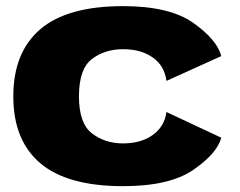

<svg xmlns="http://www.w3.org/2000/svg" viewBox="-20 -616 804 642"><path d="M391.5 6.5Q205.5 6.5 115 -70Q24.5 -146.5 24.5 -293.5Q24.5 -441.5 115 -518.5Q205.5 -595.5 391.5 -595.5Q547 -595.5 626.2 -539.5Q705.5 -483.5 720 -428.5L536.5 -345.5Q530.5 -395.5 491.2 -423.5Q452 -451.5 391.5 -451.5Q331 -451.5 287.5 -418.8Q244 -386 244 -293.5Q244 -203 287.8 -169.8Q331.5 -136.5 391.5 -136.5Q452 -136.5 491.2 -165Q530.5 -193.5 536.5 -241.5L720 -155.5Q705.5 -102.5 626.2 -48Q547 6.5 391.5 6.5Z"/></svg>

Font: Anybody ExtraExpanded ExtraBold
Style: Regular
Weight: 800
Width: 8
Designer: Tyler Finck
Foundry: Etcetera Type Company
Version: Version 1.010; ttfautohint (v1.8.3) -l 8 -r 50 -G 200 -x 14 